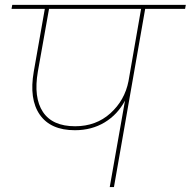

<svg xmlns="http://www.w3.org/2000/svg" viewBox="-20 -760 775 780"><path d="M285.2 -247.1Q370.1 -247.1 428.5 -299.8Q486.8 -352.5 502 -430.2L553.2 -724.1H179.2L133.8 -469.2Q115.7 -363.8 154.3 -305.4Q192.9 -247.1 285.2 -247.1ZM26.9 -724.1 29.8 -740.2H734.9L731.9 -724.1H569.8L442.9 0H425.8L487.8 -351.1Q458 -294.9 405.3 -262.9Q352.5 -231 284.2 -231Q185.5 -231 141.6 -294.2Q97.7 -357.4 117.2 -469.2L162.1 -724.1Z"/></svg>

Font: SVN-Poppins Thin
Style: Italic
Weight: 100
Italic angle: -10°
Designer: Ninad Kale (Devanagari), Jonny Pinhorn (Latin)
Foundry: Indian Type Foundry
Version: Version 3.002 2017